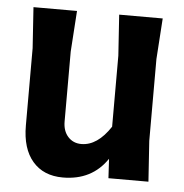

<svg xmlns="http://www.w3.org/2000/svg" viewBox="-47 -646 672 703"><g transform="rotate(5 289.0 -294.0)"><path d="M513 -149 523 0H376L372 -71Q316 12 209 12Q138 12 98 -34.5Q58 -81 58 -166V-450L48 -600H208L198 -450V-193Q198 -158 217 -137Q236 -116 266 -116Q325 -116 373 -189V-450L363 -600H523L513 -450Z"/></g></svg>

Font: Farro
Style: Bold
Weight: 700
Designer: Aceler Chua
Foundry: Grayscale Limited
Version: Version 1.101